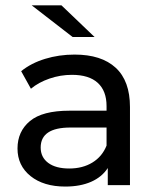

<svg xmlns="http://www.w3.org/2000/svg" viewBox="-20 -698 568 724"><path d="M416.3 -442.5C380.4 -475.6 328.7 -492.2 261.3 -492.2C222 -492.2 184.9 -486.8 150 -476.1C115 -465.4 84.9 -449.9 59.8 -429.6L96.6 -363.4C115.6 -379.3 138.9 -392.1 166.5 -401.6C194.1 -411.1 222.3 -415.8 251.2 -415.8C294.1 -415.8 326.6 -405.7 348.7 -385.5C370.8 -365.2 381.8 -336.1 381.8 -298.1V-280.6H242C173.9 -280.6 124.2 -267.6 92.9 -241.5C61.6 -215.4 46 -180.9 46 -138C46 -95.1 62.4 -60.4 95.2 -34C128 -7.7 171.7 5.5 226.3 5.5C263.7 5.5 296.1 -0.5 323.4 -12.4C350.7 -24.4 371.7 -41.7 386.4 -64.4V0H470.1V-294.4C470.1 -360 452.2 -409.4 416.3 -442.5ZM328.4 -85.1C303.9 -70.1 274.8 -62.6 241 -62.6C207.3 -62.6 180.9 -69.6 161.9 -83.7C142.9 -97.8 133.4 -117.1 133.4 -141.7C133.4 -192 170.8 -217.1 245.6 -217.1H381.8V-149C370.8 -121.4 353 -100.1 328.4 -85.1ZM99.4 -678 253.9 -558.4H336.7L211.6 -678Z"/></svg>

Font: Montserrat Ace
Style: Regular
Weight: 500
Designer: Julieta Ulanovsky
Foundry: Julieta Ulanovsky
Version: Version 1